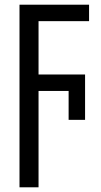

<svg xmlns="http://www.w3.org/2000/svg" viewBox="-20 -557 430 817"><path d="M144 240H63V-537H359V-467H144V-240H342V-47H272V-170H144Z"/></svg>

Font: Noto Sans Display Condensed
Style: Regular
Weight: 400
Width: 3
Designer: Monotype Design Team
Foundry: Monotype Imaging Inc.
Version: Version 1.900